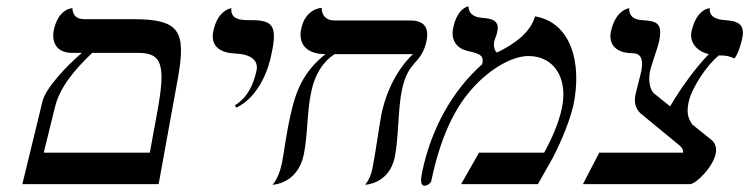

<svg xmlns="http://www.w3.org/2000/svg" viewBox="-20 -585 2380 610"><path d="M51 0H484L546 -341C571 -485 551 -524 405 -524H249C223 -524 211 -536 210 -559C210 -559 166 -559 151 -490C143 -449 161 -417 209 -417H240C190 -374 125 -305 115 -263ZM273 -417H419C495 -417 507 -379 480 -231L456 -100H119L155 -246C168 -300 208 -356 273 -417Z M731 -243C804 -278 834 -369 842 -411C862 -502 848 -521 778 -521C747 -521 712 -521 715 -559C715 -559 672 -554 658 -487C648 -443 674 -417 727 -415C776 -413 802 -394 795 -361C785 -315 767 -276 726 -250Z M1257 -299C1277 -396 1318 -378 1335 -454C1344 -499 1327 -520 1282 -520H1042C1015 -520 1002 -537 1002 -560C1002 -560 951 -559 937 -494C927 -448 951 -413 1014 -413C944 -357 919 -296 902 -215C889 -157 882 -98 876 -68C870 -40 861 -16 846 2C846 2 925 0 945 -93C958 -155 955 -232 969 -294C980 -348 1006 -389 1043 -413H1292C1245 -368 1209 -302 1192 -223C1184 -181 1172 -91 1163 -49C1159 -28 1151 -11 1140 2C1140 2 1216 0 1234 -85C1247 -146 1244 -241 1257 -299Z M1680 -533C1665 -483 1620 -448 1559 -418C1550 -424 1548 -440 1550 -453C1553 -466 1557 -468 1560 -485C1568 -522 1539 -526 1514 -528C1495 -530 1470 -534 1468 -565C1468 -565 1433 -560 1420 -497C1412 -462 1427 -432 1466 -423C1508 -414 1518 -407 1512 -381C1418 -298 1351 -178 1322 -42C1316 -14 1315 5 1329 5C1338 5 1349 -4 1350 -9C1378 -143 1421 -237 1479 -302C1536 -367 1608 -407 1659 -407C1743 -407 1785 -333 1765 -241C1755 -191 1728 -135 1709 -100H1502L1445 0H1689L1736 -83C1747 -104 1787 -185 1802 -252C1829 -383 1796 -513 1680 -533Z M2180 -189C2163 -211 2162 -234 2168 -261C2177 -304 2224 -377 2264 -409C2290 -409 2299 -406 2313 -399C2325 -412 2336 -451 2338 -462C2349 -513 2318 -518 2284 -521C2268 -522 2232 -526 2235 -559C2235 -559 2193 -558 2177 -485C2170 -451 2193 -422 2232 -413C2193 -373 2145 -309 2109 -247L2057 -289C2043 -304 2040 -332 2045 -358C2050 -381 2069 -431 2074 -454C2086 -512 2067 -518 2020 -521C2007 -522 1978 -525 1979 -559C1979 -559 1936 -555 1921 -485C1912 -443 1939 -416 1989 -416C2020 -416 2024 -391 2017 -357L1999 -285C1994 -262 1998 -240 2016 -224L2140 -122C2146 -116 2152 -108 2150 -100H1884L1832 0H2174C2196 -5 2245 -55 2254 -97C2257 -113 2254 -129 2241 -140Z"/></svg>

Font: Libertinus Sans
Style: Italic
Weight: 400
Italic angle: -12°
Designer: Philipp H. Poll, Khaled Hosny
Foundry: Caleb Maclennan
Version: Version 7.050;RELEASE